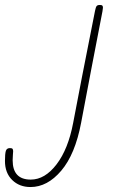

<svg xmlns="http://www.w3.org/2000/svg" viewBox="-162 -518 462 774"><path d="M-142 131Q-142 102 -138.5 90.5Q-135 79 -122 79Q-114 79 -111.5 82Q-109 85 -109 92Q-109 97 -110 106Q-111 115 -111 128Q-111 206 -38 206Q19 206 66 144.5Q113 83 133 -23Q160 -167 221 -474Q224 -489 227.5 -493.5Q231 -498 241 -498Q248 -498 250.5 -495.5Q253 -493 253 -487Q253 -484 251 -472Q206 -241 165 -23Q141 104 85 170Q29 236 -39 236Q-84 236 -113 207.5Q-142 179 -142 131Z"/></svg>

Font: Mali ExtraLight
Style: Italic
Weight: 275
Italic angle: -10°
Version: Version 1.000; ttfautohint (v1.6)